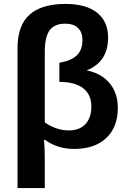

<svg xmlns="http://www.w3.org/2000/svg" viewBox="-20 -745 650 973"><path d="M577.1 -198.2Q577.1 -101.1 518.6 -45.7Q460 9.8 355 9.8Q272 9.8 208 -36.1H203.1Q207 2.4 207 63V208H68.8V-501Q68.8 -615.7 129.4 -670.4Q189.9 -725.1 312 -725.1Q416 -725.1 471.9 -680.7Q527.8 -636.2 527.8 -554.2Q527.8 -431.2 418.9 -388.2Q493.2 -374 535.2 -323.7Q577.1 -273.4 577.1 -198.2ZM207 -483.9V-125Q230.5 -106.9 263.4 -95.5Q296.4 -84 328.1 -84Q382.8 -84 412.8 -116Q442.9 -147.9 442.9 -205.1Q442.9 -266.6 400.9 -298.3Q358.9 -330.1 280.8 -330.1V-426.8Q342.8 -438 370.4 -465.6Q397.9 -493.2 397.9 -542Q397.9 -581.1 375.5 -603Q353 -625 311 -625Q256.3 -625 231.7 -591.6Q207 -558.1 207 -483.9Z"/></svg>

Font: Libra Sans Modern
Style: Bold
Weight: 700
Foundry: Stefan Peev, Context Ltd
Version: Version 1.000